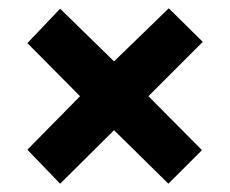

<svg xmlns="http://www.w3.org/2000/svg" viewBox="-20 -585 555 463"><path d="M387 -565 255 -437 125 -564 46 -481 173 -353 46 -224 125 -142 255 -271 386 -142 467 -223 338 -353 469 -484Z"/></svg>

Font: Noto Sans Thai Looped Condensed ExtraBold
Style: Regular
Weight: 800
Width: 3
Designer: Sasikarn Vongin, Ben Mitchell
Foundry: The Fontpad Ltd
Version: Version 1.001